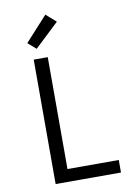

<svg xmlns="http://www.w3.org/2000/svg" viewBox="-104 -1049 808 1117"><g transform="rotate(-10 300.0 -490.5)"><path d="M132 0V-735H215V-74H518V0ZM160 -794 112 -836 244 -981 303 -929Z"/></g></svg>

Font: Iosevka Extended
Style: Regular
Weight: 400
Width: 7
Monospace: yes
Designer: Belleve Invis
Foundry: Belleve Invis
Version: Version 32.5.0; ttfautohint (v1.8.4)